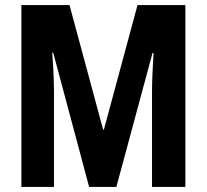

<svg xmlns="http://www.w3.org/2000/svg" viewBox="-20 -734 812 754"><path d="M330 0 189 -527H185Q189 -478 190.5 -437.5Q192 -397 192 -368V0H64V-714H253L385 -225H388L520 -714H708V0H577V-369Q577 -402 578.5 -440.5Q580 -479 583 -526H579L437 0Z"/></svg>

Font: Noto Sans Armenian ExtraCondensed
Style: Bold
Weight: 700
Width: 2
Designer: Monotype Design Team
Foundry: Monotype Imaging Inc.
Version: Version 2.008; ttfautohint (v1.8.4.7-5d5b)